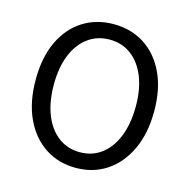

<svg xmlns="http://www.w3.org/2000/svg" viewBox="-101 -767 866 878"><g transform="rotate(15 332.0 -328.0)"><path d="M332 12Q250 12 186.5 -30Q123 -72 87.5 -149Q52 -226 52 -331Q52 -436 87.5 -511.5Q123 -587 186.5 -627.5Q250 -668 332 -668Q415 -668 478 -627.5Q541 -587 577 -511.5Q613 -436 613 -331Q613 -226 577 -149Q541 -72 478 -30Q415 12 332 12ZM332 -62Q391 -62 434.5 -95Q478 -128 502 -188.5Q526 -249 526 -331Q526 -412 502 -471Q478 -530 434.5 -562.5Q391 -595 332 -595Q274 -595 230 -562.5Q186 -530 162 -471Q138 -412 138 -331Q138 -249 162 -188.5Q186 -128 230 -95Q274 -62 332 -62Z"/></g></svg>

Font: Source Sans 3
Style: Regular
Weight: 400
Designer: Paul D. Hunt
Foundry: Adobe
Version: Version 3.046;hotconv 1.0.118;makeotfexe 2.5.65603